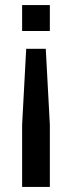

<svg xmlns="http://www.w3.org/2000/svg" viewBox="-20 -520 283 755"><path d="M67 -398H176V-500H67ZM67 -30V215H176V-30L160 -328H83Z"/></svg>

Font: Hermeneus One
Style: Regular
Weight: 400
Designer: Rodrigo Fuenzalida, Pablo Impallari
Foundry: Pablo Impallari, Rodrigo Fuenzalida
Version: Version 1.002